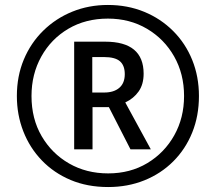

<svg xmlns="http://www.w3.org/2000/svg" viewBox="-20 -744 871 774"><path d="M416 10Q332 10 264.5 -18.5Q197 -47 148.5 -97.5Q100 -148 74 -214.5Q48 -281 48 -357Q48 -437 76 -504Q104 -571 154.5 -620.5Q205 -670 271.5 -697Q338 -724 415 -724Q494 -724 561 -696.5Q628 -669 678 -619Q728 -569 755 -502Q782 -435 782 -357Q782 -277 755 -210Q728 -143 678.5 -93.5Q629 -44 562 -17Q495 10 416 10ZM416 -45Q505 -45 574 -86.5Q643 -128 682.5 -198.5Q722 -269 722 -357Q722 -446 682 -516.5Q642 -587 572.5 -628Q503 -669 415 -669Q325 -669 255.5 -628Q186 -587 146.5 -516Q107 -445 107 -357Q107 -265 148 -195Q189 -125 258.5 -85Q328 -45 416 -45ZM279 -142V-576H404Q559 -576 559 -447Q559 -404 539 -375.5Q519 -347 485 -331L588 -142H506L419 -312H353V-142ZM400 -371Q439 -371 461 -390Q483 -409 483 -445Q483 -480 463.5 -497Q444 -514 399 -514H352V-371Z"/></svg>

Font: Noto Sans Telugu Condensed Medium
Style: Regular
Weight: 500
Width: 3
Designer: Jelle Bosma - Monotype Design Team
Foundry: Monotype Imaging Inc.
Version: Version 2.005; ttfautohint (v1.8.4.7-5d5b)